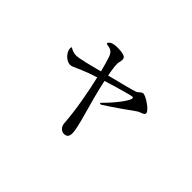

<svg xmlns="http://www.w3.org/2000/svg" viewBox="-101 -865 1202 1202"><g transform="rotate(45 500.0 -264.0)"><path d="M699 -485C684 -485 674 -467 658 -460C640 -453 518 -422 485 -414C479 -412 471 -411 463 -408L457 -441C453 -466 451 -483 451 -496C451 -502 451 -507 452 -511C454 -519 457 -530 457 -541C457 -551 454 -561 440 -566C425 -572 403 -574 382 -574C369 -574 356 -573 349 -571C331 -568 316 -557 316 -547C316 -541 320 -541 328 -540C362 -536 374 -523 385 -493C393 -471 402 -436 413 -395C345 -377 261 -355 232 -355C222 -355 213 -356 200 -361C186 -366 182 -372 178 -372C175 -372 174 -367 174 -360C174 -327 214 -287 246 -287C264 -287 267 -292 324 -316C345 -325 381 -339 423 -352C448 -246 473 -110 480 -4C482 26 502 46 526 46C544 46 561 38 561 7C561 -55 506 -201 471 -368C559 -396 652 -422 663 -422C669 -422 672 -420 672 -416C672 -390 608 -311 557 -261C552 -257 550 -254 550 -251C550 -249 552 -247 555 -247C558 -247 562 -248 567 -252C599 -271 727 -360 749 -377C772 -393 799 -391 799 -410C799 -434 722 -485 699 -485Z"/></g></svg>

Font: Shippori Mincho OTF Medium
Style: Regular
Weight: 500
Designer: FONTDASU
Foundry: FONTDASU / Google Inc. / but / Adobe
Version: Version 3.300;hotconv 1.0.109;makeotfexe 2.5.65596